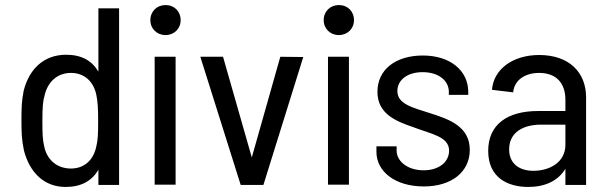

<svg xmlns="http://www.w3.org/2000/svg" viewBox="-20 -733 2406 761"><path d="M452 0V-700H370V-449C344 -493 303 -516 242 -516C154 -516 96 -460 74 -374C66 -334 65 -307 65 -257C65 -207 66 -179 75 -136C98 -48 156 8 240 8C302 8 344 -16 370 -60V0ZM148 -254C148 -308 150 -332 157 -356C169 -407 206 -444 261 -444C317 -444 352 -407 362 -356C367 -331 369 -307 369 -254C369 -202 368 -178 362 -154C352 -103 318 -65 261 -65C205 -65 165 -101 155 -154C149 -179 148 -203 148 -254Z M593 -1H676V-508H593ZM576 -653C576 -619 602 -594 636 -594C670 -594 696 -619 696 -653C696 -688 671 -713 636 -713C602 -713 576 -688 576 -653Z M934 0H1024L1182 -507L1091 -508L978 -109L864 -508H774Z M1280 -1H1363V-508H1280ZM1263 -653C1263 -619 1289 -594 1323 -594C1357 -594 1383 -619 1383 -653C1383 -688 1358 -713 1323 -713C1289 -713 1263 -688 1263 -653Z M1660 6C1769 6 1842 -51 1842 -139C1842 -229 1765 -259 1689 -283C1619 -306 1555 -319 1555 -372C1555 -417 1596 -447 1655 -447C1719 -447 1759 -413 1759 -369V-357H1836V-368C1836 -453 1765 -513 1656 -513C1549 -513 1476 -458 1476 -369C1476 -283 1547 -253 1618 -229C1688 -202 1760 -192 1760 -136C1760 -91 1720 -58 1659 -58C1594 -58 1552 -95 1552 -136V-153H1472V-131C1472 -54 1545 6 1660 6Z M2221 -338V-293H2113C1990 -293 1915 -239 1915 -135C1915 -29 1992 8 2074 8C2140 8 2192 -16 2221 -64V0H2303V-347C2303 -446 2236 -515 2117 -515C2012 -515 1936 -458 1930 -377L2014 -367C2018 -414 2059 -444 2117 -444C2188 -444 2221 -400 2221 -338ZM1998 -141C1998 -206 2050 -239 2125 -239H2221V-159C2221 -90 2159 -56 2094 -56C2040 -56 1998 -83 1998 -141Z"/></svg>

Font: Vanilla Cream Book
Style: Regular
Weight: 400
Designer: Jeremy Tribby, Jinavaṁso
Foundry: Tribby Type
Version: Version 1.422;Glyphs 3.1.2 (3151)